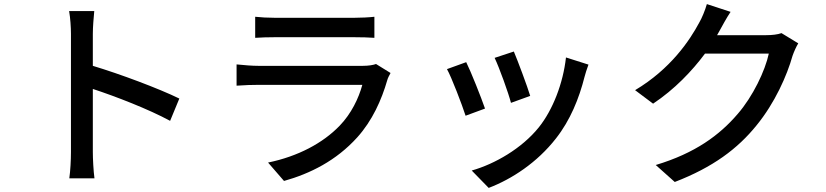

<svg xmlns="http://www.w3.org/2000/svg" viewBox="-20 -836 4040 939"><path d="M327 -92C327 -53 324 1 319 36H442C437 0 434 -61 434 -92V-401C544 -365 707 -302 812 -245L857 -354C757 -403 567 -474 434 -514V-670C434 -705 438 -749 441 -782H318C324 -748 327 -702 327 -670C327 -586 327 -156 327 -92Z M1228 -754V-651C1256 -653 1292 -654 1324 -654C1381 -654 1656 -654 1712 -654C1746 -654 1786 -653 1811 -651V-754C1786 -751 1745 -749 1713 -749C1655 -749 1381 -749 1324 -749C1291 -749 1254 -751 1228 -754ZM1890 -479 1819 -523C1806 -518 1782 -514 1755 -514C1697 -514 1301 -514 1243 -514C1214 -514 1176 -517 1137 -521V-417C1175 -420 1219 -421 1243 -421C1316 -421 1703 -421 1752 -421C1734 -355 1698 -280 1641 -221C1559 -136 1437 -71 1291 -41L1369 49C1497 13 1624 -50 1727 -164C1801 -246 1846 -347 1874 -444C1876 -453 1884 -468 1890 -479Z M2493 -584 2399 -553C2422 -505 2467 -380 2479 -333L2573 -367C2560 -411 2511 -542 2493 -584ZM2858 -520 2748 -555C2734 -429 2684 -299 2615 -213C2532 -110 2400 -34 2287 -2L2370 83C2483 40 2607 -41 2699 -159C2769 -248 2812 -354 2839 -461C2843 -477 2849 -495 2858 -520ZM2260 -532 2166 -498C2188 -459 2240 -323 2257 -270L2352 -305C2333 -360 2283 -486 2260 -532Z M3553 -778 3437 -816C3429 -787 3412 -746 3400 -726C3353 -638 3260 -499 3086 -395L3174 -329C3279 -399 3364 -488 3428 -574H3740C3722 -490 3662 -364 3588 -279C3499 -175 3380 -87 3187 -29L3280 54C3467 -18 3588 -109 3680 -223C3770 -333 3829 -467 3856 -563C3863 -583 3874 -608 3884 -624L3802 -674C3783 -667 3755 -664 3727 -664H3487L3501 -689C3512 -709 3533 -748 3553 -778Z"/></svg>

Font: Noto Sans TC Medium
Style: Regular
Weight: 500
Designer: Ryoko NISHIZUKA 西塚涼子 (kana, bopomofo & ideographs); Paul D. Hunt (Latin, Greek & Cyrillic); Sandoll Communications 산돌커뮤니
Foundry: Adobe
Version: Version 2.004;hotconv 1.0.118;makeotfexe 2.5.65603